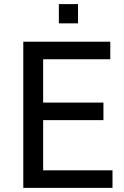

<svg xmlns="http://www.w3.org/2000/svg" viewBox="-20 -910 600 930"><path d="M265.1 -890.1H357.9V-796.9H265.1ZM189 -413.1H481V-328.1H189V-85H524.9V0H92.8V-708H514.2V-623H189Z"/></svg>

Font: Sarala
Style: Regular
Weight: 400
Designer: Andres Torresi
Foundry: Huerta Tipografica
Version: Version 1.004;PS 001.003;hotconv 1.0.70;makeotf.lib2.5.58329